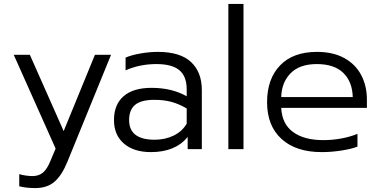

<svg xmlns="http://www.w3.org/2000/svg" viewBox="-20 -759 1937 977"><path d="M78 189V127Q89 131 109.5 134Q130 137 144 137Q178 137 199 119Q220 101 237 59L263 -3L50 -480H132L304 -92L463 -480H545L323 64Q295 133 257.5 165.5Q220 198 160 198Q114 198 78 189Z M560 -148Q560 -227 609 -269.5Q658 -312 751 -312Q855 -312 930 -269V-305Q930 -370 893 -401.5Q856 -433 776 -433Q691 -433 619 -401V-466Q649 -479 695 -487Q741 -495 783 -495Q897 -495 952 -443.5Q1007 -392 1007 -301V0H935V-62Q872 15 748 15Q661 15 610.5 -28.5Q560 -72 560 -148ZM930 -130V-207Q891 -230 852.5 -240.5Q814 -251 766 -251Q698 -251 667.5 -225.5Q637 -200 637 -148Q637 -48 767 -48Q821 -48 864.5 -69.5Q908 -91 930 -130Z M1142 -739H1219V0H1142Z M1339 -239Q1339 -357 1405 -426Q1471 -495 1593 -495Q1675 -495 1732 -463.5Q1789 -432 1818 -377Q1847 -322 1847 -252V-210H1411Q1415 -128 1471.5 -87Q1528 -46 1625 -46Q1672 -46 1717.5 -54.5Q1763 -63 1799 -78V-13Q1769 -1 1717.5 7Q1666 15 1617 15Q1486 15 1412.5 -52Q1339 -119 1339 -239ZM1775 -265Q1773 -343 1727 -388Q1681 -433 1592 -433Q1505 -433 1459 -386.5Q1413 -340 1411 -265Z"/></svg>

Font: Prompt Light
Style: Regular
Weight: 300
Designer: Katatrad Team
Foundry: CadsonDemak
Version: Version 1.001